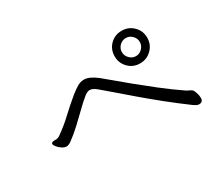

<svg xmlns="http://www.w3.org/2000/svg" viewBox="-98 -898 1196 1032"><g transform="rotate(-30 500.0 -382.5)"><path d="M824 -557Q824 -515 794.5 -485.5Q765 -456 723 -456Q680 -456 651 -485.5Q622 -515 622 -557Q622 -600 651 -629Q680 -658 723 -658Q765 -658 794.5 -629Q824 -600 824 -557ZM723 -501Q745 -501 761.5 -518Q778 -535 778 -557Q778 -580 761.5 -596.5Q745 -613 723 -613Q700 -613 683.5 -596.5Q667 -580 667 -557Q667 -535 683.5 -518Q700 -501 723 -501ZM124 -328Q137 -328 148 -335Q198 -370 241 -410.5Q284 -451 329 -488Q354 -508 374 -520Q394 -532 416 -532Q449 -532 494 -497Q512 -483 547 -453Q582 -423 631 -383Q680 -343 738.5 -297Q797 -251 863 -206Q871 -201 879.5 -197.5Q888 -194 894 -189Q900 -184 906 -166Q912 -148 912 -133Q912 -107 887 -107Q879 -107 870.5 -111.5Q862 -116 855 -121Q790 -169 729 -218Q668 -267 615.5 -312Q563 -357 522.5 -392Q482 -427 458 -447Q433 -468 415 -468Q399 -468 380 -452Q356 -433 324.5 -402Q293 -371 257 -337.5Q221 -304 184 -277Q168 -267 157 -267Q144 -267 129.5 -276.5Q115 -286 105.5 -298Q96 -310 96 -317Q96 -320 97 -321Q101 -326 106 -327Q111 -328 117 -328Z"/></g></svg>

Font: QiushuiShotai
Style: Regular
Weight: 600
Designer: Fontworks Inc.
Foundry: Fontworks Inc.
Version: Version 1.250